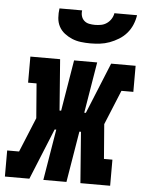

<svg xmlns="http://www.w3.org/2000/svg" viewBox="-78 -793 632 836"><g transform="rotate(5 237.5 -375.0)"><path d="M-25 0V-114H27L89 -265L77 -416H40V-530H170L187 -307H194L231 -530H332L295 -307H302L393 -530H500V-416H448L386 -265L398 -114H435V0H305L288 -223H281L244 0H143L180 -223H173L82 0ZM295 -610Q274 -610 253.5 -612.5Q233 -615 215 -622.5Q197 -630 181.5 -642Q166 -654 157 -671Q148 -688 146.5 -708.5Q145 -729 148 -750H247Q245 -737 248.5 -725Q252 -713 261 -705Q270 -697 282.5 -694.5Q295 -692 308 -692Q321 -692 334.5 -694.5Q348 -697 359.5 -705Q371 -713 378.5 -725Q386 -737 388 -750H487Q484 -729 475.5 -708.5Q467 -688 452.5 -671Q438 -654 418.5 -642Q399 -630 378.5 -622.5Q358 -615 337 -612.5Q316 -610 295 -610Z"/></g></svg>

Font: Iosevka Slab Heavy Oblique
Style: Regular
Weight: 900
Italic angle: -9°
Monospace: yes
Designer: Belleve Invis
Foundry: Belleve Invis
Version: Version 11.1.1; ttfautohint (v1.8.3)